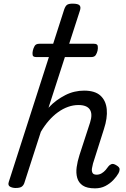

<svg xmlns="http://www.w3.org/2000/svg" viewBox="-20 -1016 691 1053"><path d="M501 17Q457 17 434 1.5Q411 -14 403.5 -40.5Q396 -67 400.5 -99.5Q405 -132 416 -166L474 -344Q489 -391 472.5 -415.5Q456 -440 410 -440Q382 -440 353.5 -430Q325 -420 298 -400.5Q271 -381 247.5 -354Q224 -327 204 -293L113 -11Q108 2 98 8.5Q88 15 65 15Q49 15 35.5 8Q22 1 28 -18L332 -964Q339 -984 348.5 -990Q358 -996 378 -996Q408 -996 416.5 -986.5Q425 -977 418 -957L246 -425Q267 -448 290.5 -465Q314 -482 338.5 -494.5Q363 -507 389 -513Q415 -519 441 -519Q501 -519 531 -491.5Q561 -464 565.5 -416.5Q570 -369 550 -308L490 -119Q487 -108 484.5 -93.5Q482 -79 487 -68.5Q492 -58 510 -58Q525 -58 537.5 -65.5Q550 -73 559.5 -84Q569 -95 575 -104Q581 -112 591.5 -116Q602 -120 619 -109Q636 -99 636 -88Q636 -77 630 -66Q620 -48 601.5 -28.5Q583 -9 558 4Q533 17 501 17ZM179 -703Q161 -703 159 -714Q157 -725 160 -738Q163 -752 170 -764Q177 -776 196 -776H495Q514 -776 516 -764Q518 -752 515 -738Q512 -725 505 -714Q498 -703 480 -703Z"/></svg>

Font: Playwrite IE
Style: Regular
Weight: 400
Designer: Veronika Burian, José Scaglione
Foundry: TypeTogether
Version: Version 1.002